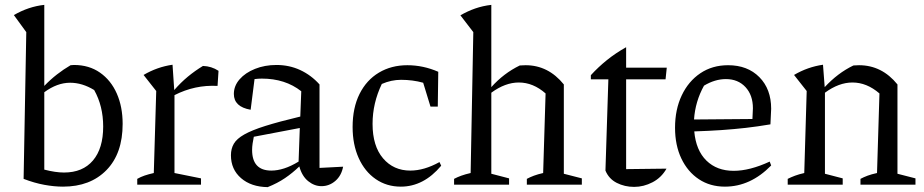

<svg xmlns="http://www.w3.org/2000/svg" viewBox="-20 -759 3796 789"><path d="M77 -24 88 -627 37 -697Q97 -732 162 -739V-406Q187 -432 214 -453Q241 -474 270 -491Q277 -492 284 -492Q346 -492 391 -460.5Q436 -429 460 -374.5Q484 -320 484 -250Q484 -128 417.5 -60Q351 8 239 8Q203 8 162 0.5Q121 -7 77 -24ZM268 -419Q215 -419 162 -380V-62Q208 -50 243 -50Q320 -50 362 -99.5Q404 -149 404 -239Q404 -323 367 -389Q318 -419 268 -419Z M544 0V-24Q558 -32 574 -37.5Q590 -43 612 -48L622 -385L570 -451Q626 -484 689 -493L696 -389Q723 -420 752 -444Q781 -468 814 -488Q849 -487 878 -468L874 -406Q781 -411 697 -368V-48L806 -26V0Z M1080 10Q1012 9 970.5 -27Q929 -63 929 -121Q929 -148 941 -168.5Q953 -189 984 -206.5Q1015 -224 1070.5 -241.5Q1126 -259 1214 -280L1218 -384Q1152 -436 1056 -436Q1042 -436 1026 -434L1010 -308Q941 -320 941 -373Q941 -406 964.5 -433Q988 -460 1028 -476Q1068 -492 1116 -492Q1169 -492 1214 -471Q1259 -450 1293 -412V-69L1390 -74Q1383 -37 1358 -15.5Q1333 6 1301 6Q1272 6 1246.5 -14.5Q1221 -35 1210 -75Q1182 -48 1151 -27Q1120 -6 1080 10ZM1016 -143Q1016 -58 1095 -58Q1120 -58 1148 -67Q1176 -76 1207 -95L1212 -233L1023 -197Q1020 -183 1018 -169Q1016 -155 1016 -143Z M1627 8Q1569 8 1524 -23Q1479 -54 1454 -109.5Q1429 -165 1429 -237Q1429 -316 1457.5 -373Q1486 -430 1537 -460.5Q1588 -491 1654 -491Q1719 -491 1781 -464L1779 -321H1749L1719 -419Q1676 -431 1628 -431Q1588 -431 1549 -414Q1511 -335 1511 -250Q1511 -159 1554 -108.5Q1597 -58 1666 -58Q1723 -58 1786 -93L1793 -78Q1721 8 1627 8Z M1846 0V-24Q1859 -31 1875.5 -37Q1892 -43 1914 -48L1925 -627L1872 -696Q1901 -713 1932.5 -724Q1964 -735 1999 -739V-401Q2050 -458 2116 -490Q2127 -491 2140 -491Q2233 -491 2297 -412V-45L2371 -26V0H2145V-24Q2158 -31 2174 -37Q2190 -43 2212 -48L2222 -375Q2171 -420 2112 -420Q2056 -420 1999 -378V-45L2072 -26V0Z M2553 -565V-481H2720L2715 -433H2553V-64L2719 -66Q2698 -29 2661.5 -10Q2625 9 2586 9Q2547 9 2514.5 -7.5Q2482 -24 2468 -58L2480 -433H2408V-450Q2438 -483 2474 -512Q2510 -541 2553 -565Z M2959 8Q2898 8 2852 -22.5Q2806 -53 2780 -107.5Q2754 -162 2754 -234Q2754 -309 2781.5 -367Q2809 -425 2858 -458Q2907 -491 2972 -491Q3052 -491 3100.5 -442Q3149 -393 3149 -312L3146 -248Q3093 -239 3044.5 -233.5Q2996 -228 2945 -224.5Q2894 -221 2833 -219Q2840 -141 2883 -99Q2926 -57 2995 -57Q3061 -57 3143 -95L3149 -79Q3064 8 2959 8ZM2873 -407Q2837 -342 2832 -268L3072 -270L3074 -314Q3074 -368 3043.5 -401Q3013 -434 2963 -434Q2918 -434 2873 -407Z M3217 0V-24Q3231 -31 3247 -37Q3263 -43 3285 -48L3295 -385L3243 -451Q3299 -484 3362 -493L3369 -401Q3396 -430 3425 -452Q3454 -474 3487 -490Q3498 -491 3510 -491Q3604 -491 3668 -412V-45L3742 -26V0H3516V-24Q3529 -31 3545 -37Q3561 -43 3584 -48L3594 -375Q3542 -420 3483 -420Q3427 -420 3370 -378V-45L3443 -26V0Z"/></svg>

Font: Piazzolla
Style: Regular
Weight: 400
Designer: Juan Pablo del Peral
Foundry: Huerta Tipografica
Version: Version 1.330